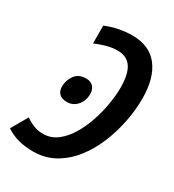

<svg xmlns="http://www.w3.org/2000/svg" viewBox="-203 -826 850 938"><g transform="rotate(30 222.5 -357.0)"><path d="M268 -724Q364 -724 413.5 -660Q463 -596 463 -480Q463 -416 449.5 -348Q436 -280 409.5 -216Q383 -152 342.5 -101Q302 -50 248.5 -20Q195 10 128 10Q83 10 45.5 0Q8 -10 -25 -32L28 -124Q51 -108 75 -98.5Q99 -89 127 -89Q172 -89 207 -116Q242 -143 268 -186.5Q294 -230 311 -281.5Q328 -333 336 -383.5Q344 -434 344 -473Q344 -550 319 -587Q294 -624 242 -624Q211 -624 180.5 -615.5Q150 -607 119 -594V-694Q151 -708 189 -716Q227 -724 268 -724ZM151 -282Q122 -282 107.5 -296.5Q93 -311 93 -336Q93 -372 114 -400.5Q135 -429 177 -429Q202 -429 216.5 -414Q231 -399 231 -373Q231 -334 208 -308Q185 -282 151 -282Z"/></g></svg>

Font: Noto Sans Condensed SemiBold
Style: Italic
Weight: 600
Width: 3
Italic angle: -12°
Designer: Monotype Design Team
Foundry: Monotype Imaging Inc.
Version: Version 2.013; ttfautohint (v1.8.4.7-5d5b)